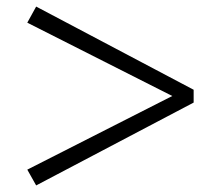

<svg xmlns="http://www.w3.org/2000/svg" viewBox="-20 -660 655 584"><path d="M569 -387 90 -640 63 -591 504 -368 63 -144 90 -96 569 -348Z"/></svg>

Font: Noto Serif CJK SC Black
Style: Regular
Weight: 900
Designer: Ryoko NISHIZUKA 西塚涼子 (kana & ideographs); Frank Grießhammer (Latin, Greek & Cyrillic); Wenlong ZHANG 张文龙 (bopomofo); San
Foundry: Adobe
Version: Version 2.001;hotconv 1.1.0;makeotfexe 2.6.0